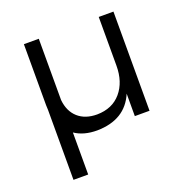

<svg xmlns="http://www.w3.org/2000/svg" viewBox="-129 -644 926 957"><g transform="rotate(-20 334.5 -166.0)"><path d="M574 0H496V-119Q445 1 296 3Q225 3 178 -29V194H100V-177Q99 -185 99 -202V-526H178V-201Q184 -140 222 -106Q260 -72 323 -72Q404 -73 450 -127Q496 -181 496 -268V-526H574Z"/></g></svg>

Font: Kalaa
Style: Regular
Weight: 400
Version: Version 1.20 June 5, 2016